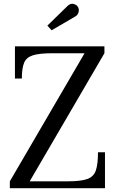

<svg xmlns="http://www.w3.org/2000/svg" viewBox="-20 -995 644 1015"><path d="M379 -908.5 253 -835 230.5 -859.5 336.5 -963Q352.5 -978.5 369 -974.2Q385.5 -970 392.5 -957.5Q399.5 -945 395.2 -930.2Q391 -915.5 379 -908.5ZM59 -750H532V-713.5L137 -36.5H338.5Q407 -36.5 441 -48.5Q475 -60.5 486.5 -93.5Q498 -126.5 498 -190H535V0H32V-36.5L427 -713.5H256Q188 -713.5 153.5 -702.5Q119 -691.5 107.2 -662.5Q95.5 -633.5 95.5 -580H59Z"/></svg>

Font: Bodoni* 06pt
Style: Regular
Weight: 400
Version: Version 2.3